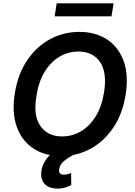

<svg xmlns="http://www.w3.org/2000/svg" viewBox="-20 -929 815 1155"><path d="M735.1 -355.1Q715.9 -239.7 659.6 -158Q603.3 -76.3 522.7 -33.2Q442.1 9.9 348.7 9.9Q251.1 9.9 181.3 -35.5Q111.5 -81 80.8 -166.4Q50.1 -251.8 69.6 -371.1Q88.8 -486.9 145.1 -568.7Q201.3 -650.6 282.5 -693.9Q363.6 -737.2 457.7 -737.2Q554.7 -737.2 624.1 -691.6Q693.5 -646 724.3 -560.4Q755 -474.8 735.1 -355.1ZM605.5 -371.1Q625.4 -492.2 581.9 -555.6Q538.4 -619 452.4 -619Q391 -619 338.4 -588.2Q285.9 -557.5 249.5 -498.6Q213.1 -439.6 199.6 -355.1Q178.6 -233.3 223.2 -170.8Q267.8 -108.3 353 -108.3Q414.4 -108.3 466.4 -138.8Q518.5 -169.4 555 -228Q591.6 -286.6 605.5 -371.1ZM325.3 205.6Q279.1 205.6 252.5 181.5Q225.9 157.3 228 111.9Q229 70 258.7 28.2Q288.4 -13.5 346.9 -38.4L427.9 -1.1Q392.8 17.4 366.8 38Q340.9 58.6 336.6 86.3Q329.5 121.8 365.4 121.8Q378.9 121.8 389.4 118.3Q399.9 114.7 407.7 111.9L408.7 184.3Q394.9 191.8 373.4 198.7Q351.9 205.6 325.3 205.6ZM663.4 -909.1 650.6 -830.6H308.6L321 -909.1Z"/></svg>

Font: Inter UI Semi Bold
Style: Italic
Weight: 600
Italic angle: -9.39999°
Designer: Rasmus Andersson
Foundry: rsms
Version: 3.2;8d6f07862